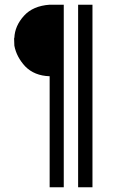

<svg xmlns="http://www.w3.org/2000/svg" viewBox="-20 -650 481 816"><path d="M191 146V-326Q126 -328 87 -368Q50 -408 41 -456Q41 -461 40.5 -470Q40 -479 40 -485Q40 -490 41 -490V-489Q43 -540 82 -583Q120 -625 191 -630H251V146ZM312 146V-630H373V146Z"/></svg>

Font: Pochaevsk
Style: Regular
Weight: 400
Version: Version 1.210; ttfautohint (v1.8.4.7-5d5b)